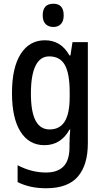

<svg xmlns="http://www.w3.org/2000/svg" viewBox="-20 -765 557 1025"><path d="M220 -550Q262 -550 294.5 -530.5Q327 -511 351 -469H356L367 -540H449V-1Q449 116 395.5 178Q342 240 226 240Q139 240 74 207V117Q148 156 226 156Q287 156 319 123.5Q351 91 351 20V4Q351 -11 352 -33Q353 -55 355 -73H351Q305 10 217 10Q135 10 89.5 -62Q44 -134 44 -268Q44 -404 90.5 -477Q137 -550 220 -550ZM243 -464Q194 -464 169.5 -413.5Q145 -363 145 -266Q145 -168 170 -121Q195 -74 245 -74Q299 -74 325.5 -116.5Q352 -159 352 -247V-271Q352 -373 326 -418.5Q300 -464 243 -464ZM265 -745Q320 -745 320 -683Q320 -652 305 -636.5Q290 -621 265 -621Q239 -621 223.5 -636.5Q208 -652 208 -683Q208 -745 265 -745Z"/></svg>

Font: Noto Sans Myanmar Condensed Medium
Style: Regular
Weight: 500
Width: 3
Designer: Monotype Design Team
Foundry: Monotype Imaging Inc.
Version: Version 2.107; ttfautohint (v1.8.4.7-5d5b)